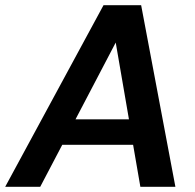

<svg xmlns="http://www.w3.org/2000/svg" viewBox="-51 -720 752 740"><path d="M-31 0 348 -700H493L625 0H490L462 -162H189L104 0ZM240 -260H446L395 -556Z"/></svg>

Font: Rethink Sans
Style: Bold Italic
Weight: 700
Italic angle: -10°
Designer: The Rethink Sans project authors (Hans Thiessen). DM Sans designed by Colophon Foundry.
Foundry: Rethink Communications LLC
Version: Version 1.001